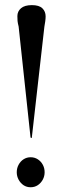

<svg xmlns="http://www.w3.org/2000/svg" viewBox="-20 -744 252 768"><path d="M107.5 -723.5Q136.5 -723.5 149.5 -710.8Q162.5 -698 162.5 -678.5Q162.5 -670 161 -658.8Q159.5 -647.5 157.5 -637L107.5 -195.5Q107.5 -194 107 -193Q106.5 -192 105 -192Q103.5 -192 103 -193Q102.5 -194 102 -195.5L54.5 -638Q51 -651.5 50.2 -660Q49.5 -668.5 49.5 -679.5Q49.5 -698.5 64 -711Q78.5 -723.5 107.5 -723.5ZM102.5 5Q86.5 5 74.2 -3.2Q62 -11.5 54.5 -25.2Q47 -39 47 -55Q47 -71.5 54.5 -85.2Q62 -99 74.5 -107Q87 -115 102.5 -115Q118.5 -115 131.2 -106.8Q144 -98.5 151.2 -85Q158.5 -71.5 158.5 -55Q158.5 -39 151 -25.2Q143.5 -11.5 131 -3.2Q118.5 5 102.5 5Z"/></svg>

Font: Fraunces 120pt
Style: Regular
Weight: 400
Version: Version 1.000;[b76b70a41]